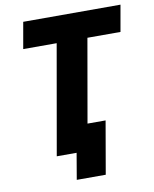

<svg xmlns="http://www.w3.org/2000/svg" viewBox="-91 -769 778 972"><g transform="rotate(-10 298.0 -282.5)"><path d="M145 0H247L224 135H373L420 -136H327L402 -564H572L596 -700H96L72 -564H244Z"/></g></svg>

Font: Fixel Text 20240404
Style: Bold Italic
Weight: 700
Width: 4
Italic angle: -10°
Designer: AlfaBravo + MacPaw
Foundry: Kyrylo Tkachov, Marchela Mozhyna, Serhii Makarenko, Maria Weinstein, Zakhar Kryvoshyya
Version: Version 1.211;Glyphs 3.2 (3225)